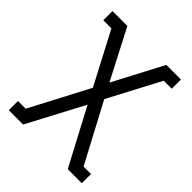

<svg xmlns="http://www.w3.org/2000/svg" viewBox="-207 -877 1004 1004"><g transform="rotate(45 295.0 -375.0)"><path d="M510 -68H565V0H461L296 -312L131 0H25V-68H82L253 -394L102 -682H42V-750H152L295 -474L440 -750H548V-682H489L337 -394Z"/></g></svg>

Font: Kelly Slab
Style: Regular
Weight: 400
Designer: Denis Masharov
Foundry: Denis Masharov
Version: Version 1.001